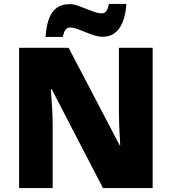

<svg xmlns="http://www.w3.org/2000/svg" viewBox="-20 -957 874 977"><path d="M756.8 0H503.9L243.2 -502.9H238.8Q248 -384.3 248 -321.8V0H77.1V-713.9H329.1L588.9 -217.8H591.8Q585 -325.7 585 -391.1V-713.9H756.8ZM502.9 -770Q481 -770 458.7 -777.3Q436.5 -784.7 415 -793.5Q393.6 -802.2 373.3 -809.6Q353 -816.9 335 -816.9Q308.6 -816.9 299.8 -769H211.9Q217.3 -854.5 247.1 -895.3Q276.9 -936 335 -936Q353.5 -936 374.5 -928.7Q395.5 -921.4 417 -912.6Q438.5 -903.8 459.5 -896.5Q480.5 -889.2 499 -889.2Q513.2 -889.2 521.5 -901.4Q529.8 -913.6 534.2 -937H623Q617.7 -855.5 586.9 -812.7Q556.2 -770 502.9 -770Z"/></svg>

Font: OpenSansExtrabold
Style: Regular
Weight: 800
Foundry: Ascender Corporation
Version: Version 1.10